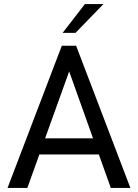

<svg xmlns="http://www.w3.org/2000/svg" viewBox="-20 -921 677 941"><path d="M283 -697H353L619 0H523L464.5 -164H173L114 0H17ZM436 -243 319 -571 201 -243ZM396 -901H487L350 -760H287Z"/></svg>

Font: HK Grotesk
Style: Regular
Weight: 400
Designer: Alfredo Marco Pradil
Foundry: Hanken Design Co.
Version: Version 3.001